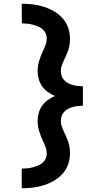

<svg xmlns="http://www.w3.org/2000/svg" viewBox="-20 -853 540 1026"><path d="M96 153V48Q111 48 125.5 46.5Q140 45 154 41.5Q168 38 181.5 32.5Q195 27 206 18Q217 9 223.5 -4.5Q230 -18 230 -32Q230 -49 224 -65.5Q218 -82 211 -97L210 -98Q198 -124 189.5 -151.5Q181 -179 181 -207Q181 -229 187 -250Q193 -271 205.5 -288.5Q218 -306 235.5 -318.5Q253 -331 273 -340Q253 -349 235.5 -361.5Q218 -374 205.5 -391.5Q193 -409 187 -430Q181 -451 181 -473Q181 -501 189.5 -528.5Q198 -556 210 -582L211 -583Q218 -598 224 -614.5Q230 -631 230 -648Q230 -662 223.5 -675.5Q217 -689 206 -698Q195 -707 181.5 -712.5Q168 -718 154 -721.5Q140 -725 125.5 -726.5Q111 -728 97 -728L96 -833Q126 -833 155.5 -829.5Q185 -826 213.5 -817Q242 -808 268 -793Q294 -778 314 -756Q334 -734 344 -705.5Q354 -677 354 -648Q354 -632 352 -617Q350 -602 345.5 -587.5Q341 -573 334.5 -559Q328 -545 321.5 -531Q315 -517 310 -502.5Q305 -488 305 -473Q305 -459 309.5 -446.5Q314 -434 323.5 -424Q333 -414 345 -408Q357 -402 370 -398.5Q383 -395 396 -393.5Q409 -392 423 -392V-288Q409 -288 396 -286.5Q383 -285 370 -281.5Q357 -278 345 -272Q333 -266 323.5 -256Q314 -246 309.5 -233.5Q305 -221 305 -207Q305 -192 310 -177.5Q315 -163 321.5 -149Q328 -135 334.5 -121Q341 -107 345.5 -92.5Q350 -78 352 -63Q354 -48 354 -32Q354 -3 344 25.5Q334 54 314 76Q294 98 268 113Q242 128 213.5 137Q185 146 155.5 149.5Q126 153 97 153Z"/></svg>

Font: Iosevka Extrabold
Style: Regular
Weight: 800
Monospace: yes
Designer: Belleve Invis
Foundry: Belleve Invis
Version: Version 32.5.0; ttfautohint (v1.8.4)